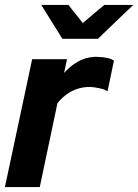

<svg xmlns="http://www.w3.org/2000/svg" viewBox="-22 -762 563 782"><path d="M-2 0Q26 -131 53.5 -260.5Q81 -390 109 -521H251Q248 -507 245 -493Q242 -479 239 -465Q264 -493 294.5 -510.5Q325 -528 359 -530Q364 -531 369.5 -530.5Q375 -530 380 -530Q397 -530 414.5 -526Q432 -522 442 -515Q435 -483 429 -452.5Q423 -422 416 -390Q407 -397 385.5 -402Q364 -407 346 -408Q338 -408 331.5 -407.5Q325 -407 318 -406Q286 -401 259.5 -384.5Q233 -368 212 -342L140 0ZM257 -742Q271 -723 286 -705Q301 -687 315 -668Q337 -687 358.5 -705Q380 -723 403 -742H521Q484 -707 448.5 -673Q413 -639 377 -604H232Q210 -639 189 -673Q168 -707 146 -742Z"/></svg>

Font: Rosa Sans
Style: Bold Italic
Weight: 700
Italic angle: -12°
Designer: Pentagram / MCKL
Foundry: Pentagram / MCKL
Version: Version 1.005;September 16, 2019;FontCreator 11.5.0.2425 64-